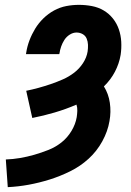

<svg xmlns="http://www.w3.org/2000/svg" viewBox="-20 -763 540 791"><path d="M12 8 4 -106Q33 -107 62.5 -112Q92 -117 121.5 -125.5Q151 -134 180 -145.5Q209 -157 233.5 -176.5Q258 -196 274.5 -223.5Q291 -251 296 -280Q298 -293 298.5 -306.5Q299 -320 295 -332Q251 -313 205 -299.5Q159 -286 113 -277L88 -389Q113 -394 138.5 -401Q164 -408 189 -416.5Q214 -425 239 -436Q264 -447 285.5 -463.5Q307 -480 322 -503Q337 -526 341 -551Q343 -565 342.5 -578.5Q342 -592 337 -604Q332 -616 320.5 -622.5Q309 -629 295 -629Q281 -629 267.5 -620.5Q254 -612 245.5 -599Q237 -586 232 -571.5Q227 -557 225 -543L224 -540H87L88 -546Q92 -572 101.5 -597Q111 -622 125 -645Q139 -668 159 -687.5Q179 -707 203 -720Q227 -733 253 -738Q279 -743 305 -743Q332 -743 358.5 -738Q385 -733 407 -720Q429 -707 445 -687Q461 -667 469.5 -642.5Q478 -618 479.5 -591Q481 -564 477 -537Q471 -501 453.5 -467.5Q436 -434 408 -407Q427 -377 432.5 -339.5Q438 -302 431 -264Q424 -222 401.5 -181Q379 -140 345 -109Q311 -78 269.5 -57.5Q228 -37 185 -23.5Q142 -10 98.5 -2Q55 6 12 8Z"/></svg>

Font: Iosevka Heavy
Style: Italic
Weight: 900
Italic angle: -9°
Monospace: yes
Designer: Belleve Invis
Foundry: Belleve Invis
Version: Version 32.5.0; ttfautohint (v1.8.4)